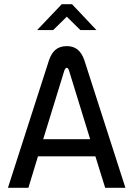

<svg xmlns="http://www.w3.org/2000/svg" viewBox="-20 -900 640 920"><path d="M215 -612 18 0H116L162 -151H437L484 0H581L384 -612C368 -658 341 -679 300 -679C251 -679 229 -651 215 -612ZM158 -756H235L300 -820L365 -756H442L325 -880H276ZM187 -233 288 -561C292 -572 296 -575 300 -575C305 -575 308 -570 311 -561L412 -233Z"/></svg>

Font: LT Wave Mono
Style: Regular
Weight: 400
Designer: Daniel Lyons
Version: Version 2.5 (Glyphs App)